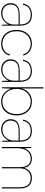

<svg xmlns="http://www.w3.org/2000/svg" viewBox="1228 -1971 755 3251"><g transform="rotate(90 1605.5 -345.5)"><path d="M204 12Q150 12 112 -10Q74 -32 54 -68Q34 -104 34 -145Q34 -200 57.5 -234Q81 -268 124 -284.5Q167 -301 225 -301H395Q395 -359 379 -400.5Q363 -442 327 -465Q291 -488 230 -488Q159 -488 116 -456Q73 -424 61 -356H41Q49 -409 75.5 -442.5Q102 -476 142 -492Q182 -508 230 -508Q299 -508 339.5 -481Q380 -454 397.5 -408Q415 -362 415 -305V0H399L395 -108H392Q388 -100 375.5 -81Q363 -62 341 -40.5Q319 -19 285.5 -3.5Q252 12 204 12ZM206 -8Q255 -8 291 -26.5Q327 -45 350 -74Q373 -103 384 -135.5Q395 -168 395 -197V-283H225Q159 -283 122 -264.5Q85 -246 70.5 -215Q56 -184 56 -145Q56 -109 73.5 -77.5Q91 -46 125 -27Q159 -8 206 -8Z M719 12Q652 12 599.5 -19.5Q547 -51 517 -109.5Q487 -168 487 -248Q487 -328 518 -386.5Q549 -445 602 -476.5Q655 -508 719 -508Q799 -508 853 -466.5Q907 -425 920 -362H898Q885 -420 837 -454Q789 -488 720 -488Q668 -488 619.5 -461.5Q571 -435 540 -382Q509 -329 509 -248Q509 -183 527.5 -137.5Q546 -92 577 -63.5Q608 -35 645.5 -21.5Q683 -8 720 -8Q765 -8 802 -23Q839 -38 864.5 -66Q890 -94 898 -134H920Q908 -72 857 -30Q806 12 719 12Z M1155 12Q1101 12 1063 -10Q1025 -32 1005 -68Q985 -104 985 -145Q985 -200 1008.5 -234Q1032 -268 1075 -284.5Q1118 -301 1176 -301H1346Q1346 -359 1330 -400.5Q1314 -442 1278 -465Q1242 -488 1181 -488Q1110 -488 1067 -456Q1024 -424 1012 -356H992Q1000 -409 1026.5 -442.5Q1053 -476 1093 -492Q1133 -508 1181 -508Q1250 -508 1290.5 -481Q1331 -454 1348.5 -408Q1366 -362 1366 -305V0H1350L1346 -108H1343Q1339 -100 1326.5 -81Q1314 -62 1292 -40.5Q1270 -19 1236.5 -3.5Q1203 12 1155 12ZM1157 -8Q1206 -8 1242 -26.5Q1278 -45 1301 -74Q1324 -103 1335 -135.5Q1346 -168 1346 -197V-283H1176Q1110 -283 1073 -264.5Q1036 -246 1021.5 -215Q1007 -184 1007 -145Q1007 -109 1024.5 -77.5Q1042 -46 1076 -27Q1110 -8 1157 -8Z M1696 12Q1647 12 1604.5 -8Q1562 -28 1531.5 -64.5Q1501 -101 1485 -147H1482L1474 0H1458V-703H1478V-337Q1499 -413 1556.5 -460.5Q1614 -508 1696 -508Q1772 -508 1825 -474Q1878 -440 1906 -381Q1934 -322 1934 -247Q1934 -172 1906 -113.5Q1878 -55 1825 -21.5Q1772 12 1696 12ZM1696 -8Q1760 -8 1808.5 -37.5Q1857 -67 1884.5 -121Q1912 -175 1912 -248Q1912 -322 1884.5 -376Q1857 -430 1808.5 -459Q1760 -488 1696 -488Q1636 -488 1588 -457Q1540 -426 1512.5 -372Q1485 -318 1485 -248Q1485 -181 1512.5 -126.5Q1540 -72 1588 -40Q1636 -8 1696 -8Z M2169 12Q2115 12 2077 -10Q2039 -32 2019 -68Q1999 -104 1999 -145Q1999 -200 2022.5 -234Q2046 -268 2089 -284.5Q2132 -301 2190 -301H2360Q2360 -359 2344 -400.5Q2328 -442 2292 -465Q2256 -488 2195 -488Q2124 -488 2081 -456Q2038 -424 2026 -356H2006Q2014 -409 2040.5 -442.5Q2067 -476 2107 -492Q2147 -508 2195 -508Q2264 -508 2304.5 -481Q2345 -454 2362.5 -408Q2380 -362 2380 -305V0H2364L2360 -108H2357Q2353 -100 2340.5 -81Q2328 -62 2306 -40.5Q2284 -19 2250.5 -3.5Q2217 12 2169 12ZM2171 -8Q2220 -8 2256 -26.5Q2292 -45 2315 -74Q2338 -103 2349 -135.5Q2360 -168 2360 -197V-283H2190Q2124 -283 2087 -264.5Q2050 -246 2035.5 -215Q2021 -184 2021 -145Q2021 -109 2038.5 -77.5Q2056 -46 2090 -27Q2124 -8 2171 -8Z M2469 0V-496H2485L2491 -387H2494Q2520 -448 2563.5 -478Q2607 -508 2669 -508Q2698 -508 2729 -497.5Q2760 -487 2785 -459.5Q2810 -432 2821 -379H2824Q2838 -433 2880 -470.5Q2922 -508 2994 -508Q3049 -508 3088.5 -486.5Q3128 -465 3149.5 -418Q3171 -371 3171 -293V0H3151V-295Q3151 -396 3112 -442Q3073 -488 2994 -488Q2950 -488 2912.5 -467Q2875 -446 2852.5 -404.5Q2830 -363 2830 -300V0H2810V-300Q2810 -397 2773.5 -442.5Q2737 -488 2669 -488Q2615 -488 2574.5 -461.5Q2534 -435 2511.5 -384Q2489 -333 2489 -257V0Z"/></g></svg>

Font: DM Sans 36pt Thin
Style: Regular
Weight: 250
Designer: Colophon Foundry, Jonny Pinhorn
Foundry: Colophon Foundry
Version: Version 4.004;gftools[0.9.30]